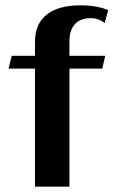

<svg xmlns="http://www.w3.org/2000/svg" viewBox="-20 -699 425 719"><path d="M111 -442H12L24 -490H111V-543Q111 -609 154.5 -644Q198 -679 281 -679Q344 -679 385 -661L372 -612Q351 -631 319 -631Q281 -631 260.5 -608.5Q240 -586 240 -545V-490H374L363 -442H240V0H111Z"/></svg>

Font: Fahkwang SemiBold
Style: Regular
Weight: 600
Designer: Suppakit Chalermlarp | Katatrad Co.,Ltd.
Foundry: Cadson Demak Co.,Ltd.
Version: Version 1.000; ttfautohint (v1.6)